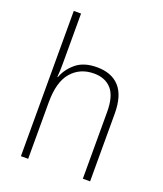

<svg xmlns="http://www.w3.org/2000/svg" viewBox="-140 -945 802 944"><g transform="rotate(20 261.0 -473.0)"><path d="M120 -597Q120 -574 119.5 -557.5Q119 -541 117 -521H120Q136 -565 176 -598.5Q216 -632 285 -632Q362 -632 403 -586.5Q444 -541 444 -447V-93H406V-442Q406 -525 373 -561.5Q340 -598 282 -598Q209 -598 164.5 -547Q120 -496 120 -389V-93H82V-853H120Z"/></g></svg>

Font: Noto Sans Telugu UI SemiCondensed ExtraLight
Style: Regular
Weight: 200
Width: 4
Designer: Jelle Bosma - Monotype Design Team
Foundry: Monotype Imaging Inc.
Version: Version 2.005; ttfautohint (v1.8.4.7-5d5b)